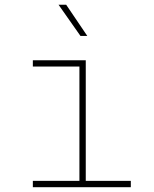

<svg xmlns="http://www.w3.org/2000/svg" viewBox="-20 -779 640 799"><path d="M116.7 -528.3H336.9V-26.4H524.4V0H116.7V-26.4H310.5V-502H116.7ZM343.3 -629.4H314.9L223.6 -759.3H255.4Z"/></svg>

Font: Roboto Mono Thin
Style: Regular
Weight: 250
Designer: Google
Version: Version 2.000985; 2015; ttfautohint (v1.3)